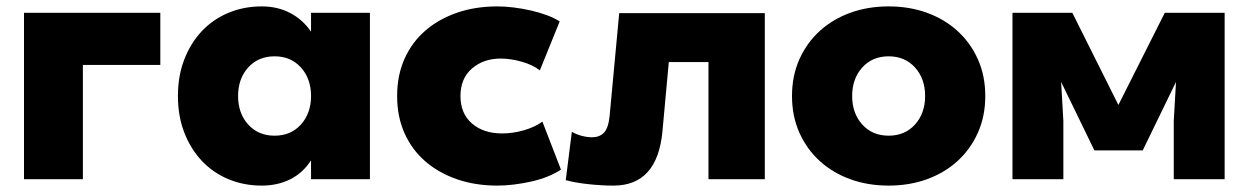

<svg xmlns="http://www.w3.org/2000/svg" viewBox="-20 -510 3902 600"><path d="M55 -470H481V-307H239V50H55Z M536 -210Q536 -273 556 -324.5Q576 -376 611 -413Q646 -450 694 -470Q742 -490 798 -490Q848 -490 887.5 -469Q927 -448 952 -411V-470H1136V50H952V-9Q927 30 887.5 50Q848 70 798 70Q742 70 694 50Q646 30 611 -7Q576 -44 556 -95.5Q536 -147 536 -210ZM724 -210Q724 -156 755.5 -121Q787 -86 838 -86Q889 -86 920.5 -121Q952 -156 952 -210Q952 -264 920.5 -299Q889 -334 838 -334Q787 -334 755.5 -299Q724 -264 724 -210Z M1733 20Q1715 32 1691.5 41.5Q1668 51 1641.5 57Q1615 63 1587.5 66.5Q1560 70 1534 70Q1466 70 1409 50.5Q1352 31 1310 -5Q1268 -41 1244.5 -93Q1221 -145 1221 -210Q1221 -275 1244.5 -327Q1268 -379 1310 -415Q1352 -451 1409 -470.5Q1466 -490 1534 -490Q1559 -490 1586.5 -486.5Q1614 -483 1640 -477Q1666 -471 1689 -462.5Q1712 -454 1729 -443L1667 -290Q1646 -307 1611 -317Q1576 -327 1545 -327Q1491 -327 1455 -296Q1419 -265 1419 -210Q1419 -155 1455 -124Q1491 -93 1549 -93Q1583 -93 1617.5 -103Q1652 -113 1675 -130Z M1767 -98Q1781 -90 1798 -85.5Q1815 -81 1830 -81Q1853 -81 1867 -95Q1881 -109 1885 -147L1915 -469H2370V50H2194V-316H2070L2050 -98Q2042 -15 2004 27.5Q1966 70 1897 70Q1860 70 1818.5 65.5Q1777 61 1748 53Z M2455 -210Q2455 -273 2478 -324.5Q2501 -376 2541.5 -413Q2582 -450 2637 -470Q2692 -490 2757 -490Q2822 -490 2877 -470Q2932 -450 2972.5 -413Q3013 -376 3036 -324.5Q3059 -273 3059 -210Q3059 -147 3036 -95.5Q3013 -44 2972.5 -7Q2932 30 2877 50Q2822 70 2757 70Q2692 70 2637 50Q2582 30 2541.5 -7Q2501 -44 2478 -95.5Q2455 -147 2455 -210ZM2643 -210Q2643 -156 2674.5 -121Q2706 -86 2757 -86Q2808 -86 2839.5 -121Q2871 -156 2871 -210Q2871 -264 2839.5 -299Q2808 -334 2757 -334Q2706 -334 2674.5 -299Q2643 -264 2643 -210Z M3144 50V-470H3331L3475 -182L3620 -470H3807V50H3648V-132L3655 -254L3551 -40H3400L3296 -254L3303 -132V50Z"/></svg>

Font: OA Gothic ExtraBold
Style: Regular
Weight: 800
Designer: Choi Chi-young, Lee Jaesang, Lee Juhyun, Han Dohee
Foundry: DDUNGSANG CORP.
Version: Version 1.000;Build 20210203